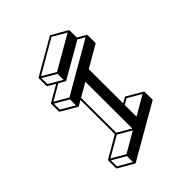

<svg xmlns="http://www.w3.org/2000/svg" viewBox="-281 -1080 1293 1293"><g transform="rotate(-45 366.0 -433.5)"><path d="M233.9 75.2 231.9 74.7Q231 74.7 230.5 74.2L120.1 10.3Q117.2 8.3 117.2 4.4L116.7 -68.4Q117.2 -71.8 120.1 -73.7L273.9 -162.6L272.9 -489.3L235.4 -467.3L233.9 -466.8H230V-467.3H229L118.7 -531.7Q115.7 -533.7 115.2 -537.1V-609.9Q115.7 -613.3 118.7 -615.2L233.9 -681.6L181.2 -712.4Q178.2 -714.4 177.7 -717.8V-790.5Q178.2 -793.9 181.2 -795.9Q434.1 -941.9 435.5 -941.9Q437.5 -941.9 494.1 -909.2L549.8 -876.5Q550.3 -876.5 550.3 -876Q550.8 -876 550.8 -875.5L551.8 -874.5L552.2 -872.6L552.7 -803.7L612.3 -769L613.3 -768.1L614.3 -767.6L614.7 -766.1Q615.2 -765.6 615.2 -765.4Q615.2 -765.1 615.7 -765.1V-690.9Q615.7 -687 612.8 -685.1L459 -596.2L460 -269.5Q498.5 -292.5 500.5 -292.5L503.9 -291.5Q613.8 -227.5 614.7 -226.6Q615.2 -226.6 615.2 -226.1H615.7V-225.6L616.7 -224.6V-224.1L617.2 -222.2L617.7 -149.4Q617.2 -145.5 614.3 -143.6Q235.8 75.2 233.9 75.2ZM460 -142.6 597.2 -221.7 500.5 -277.8 460 -254.4ZM294.4 -733.9 532.7 -871.1 435.5 -927.7 197.8 -790ZM288.1 -665.5V-722.2L190.9 -778.8L191.4 -721.7ZM225.6 -484.9V-541.5L128.4 -598.1L128.9 -541ZM231.9 -553.2 595.7 -763.2 546.9 -792Q295.9 -647.5 294.9 -647.5H292.5V-647.9L247.1 -673.8L135.3 -609.4ZM227.1 56.6V0L129.9 -56.2L130.4 0.5ZM233.4 -11.7 377.4 -94.7 280.8 -150.9 136.7 -67.9ZM383.8 -106 382.8 -552.2 286.1 -496.6 287.1 -162.6Z"/></g></svg>

Font: 3D Isometric
Style: Bold
Weight: 700
Designer: GGBotNet
Foundry: GGBotNet
Version: 1.14